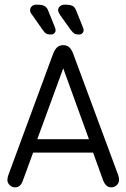

<svg xmlns="http://www.w3.org/2000/svg" viewBox="-20 -800 546 829"><path d="M382 -141 425 -22Q437 9 460 9Q474 9 484 -0.5Q494 -10 494 -23Q494 -34 490 -45L296 -568Q289 -587 279 -596Q269 -605 253 -605Q237 -605 227 -596Q217 -587 209 -567L16 -44Q14 -38 13 -33Q12 -28 12 -23Q12 -10 22 -0.5Q32 9 45 9Q69 9 79 -21L123 -141ZM364 -199H141L253 -505ZM239 -736 286 -670Q292 -663 296.5 -658.5Q301 -654 307 -652.5Q313 -651 322 -651Q330 -651 335.5 -656.5Q341 -662 341 -669Q341 -671 340.5 -674.5Q340 -678 338 -682L310 -752Q306 -763 300.5 -769Q295 -775 285.5 -777.5Q276 -780 258 -780Q247 -780 239 -773Q231 -766 231 -756Q231 -749 239 -736ZM118 -737 165 -670Q170 -663 174.5 -658.5Q179 -654 185.5 -652.5Q192 -651 201 -651Q209 -651 214.5 -656.5Q220 -662 220 -669Q220 -675 217 -682L189 -752Q185 -763 179 -769Q173 -775 163.5 -777.5Q154 -780 137 -780Q125 -780 117.5 -773Q110 -766 110 -756Q110 -746 118 -737Z"/></svg>

Font: Beiruti
Style: Regular
Weight: 400
Version: Version 1.00